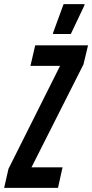

<svg xmlns="http://www.w3.org/2000/svg" viewBox="-49 -907 445 927"><path d="M-29 0 -8 -92 241 -589H98L121 -688H376L354 -596L103 -99H253L231 0ZM207 -743V-748L258 -887H359V-882L293 -743Z"/></svg>

Font: Saira Ultra Condensed
Style: Bold Italic
Weight: 700
Width: 1
Italic angle: -12°
Designer: Hector Gatti with collaboration of the Omnibus-Type team
Foundry: Omnibus-Type
Version: Version 1.001; ttfautohint (v1.8)